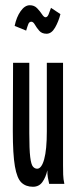

<svg xmlns="http://www.w3.org/2000/svg" viewBox="-20 -703 290 734"><path d="M106 11Q79 11 62 -5Q45 -21 37 -67Q29 -113 29 -202L30 -463H92V-194Q92 -132 95.5 -103Q99 -74 106 -66Q113 -58 122 -58Q139 -58 149 -94.5Q159 -131 159 -201V-463H221V-71Q221 -53 221.5 -35.5Q222 -18 226 0H168Q165 -13 163 -24Q161 -35 161 -52Q155 -25 142 -7Q129 11 106 11ZM175 -673 211 -649Q204 -621 190.5 -597.5Q177 -574 158 -574Q140 -574 130 -585.5Q120 -597 113.5 -608.5Q107 -620 100 -620Q92 -620 88.5 -611.5Q85 -603 80 -586L36 -604Q43 -638 59 -660.5Q75 -683 94 -683Q111 -683 122 -671.5Q133 -660 140.5 -648.5Q148 -637 154 -637Q161 -637 165.5 -647.5Q170 -658 175 -673Z"/></svg>

Font: Inconsolata UltraCondensed SemiBold
Style: Regular
Weight: 600
Width: 1
Monospace: yes
Designer: Raph Levien, Cyreal, Brenton Simpson
Foundry: Raph Levien, Cyreal, Google
Version: Version 3.001; ttfautohint (v1.8.2.53-6de2)